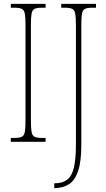

<svg xmlns="http://www.w3.org/2000/svg" viewBox="-20 -734 550 994"><path d="M36 0V-20H56Q81 -20 93 -26Q105 -32 108.5 -51Q112 -70 112 -108V-606Q112 -645 108.5 -663.5Q105 -682 93 -688Q81 -694 56 -694H36V-714H216V-694H196Q171 -694 159 -688Q147 -682 143.5 -663.5Q140 -645 140 -606V-108Q140 -70 143.5 -51Q147 -32 159 -26Q171 -20 196 -20H216V0ZM261 240V215H262Q303 215 327.5 196.5Q352 178 362.5 134Q373 90 373 16V-606Q373 -645 369.5 -663.5Q366 -682 354 -688Q342 -694 317 -694H297V-714H477V-694H457Q432 -694 420 -688Q408 -682 404.5 -663.5Q401 -645 401 -606V15Q401 102 384.5 151Q368 200 337.5 219.5Q307 239 263 240Z"/></svg>

Font: Noto Serif Thai ExtraCondensed Thin
Style: Regular
Weight: 100
Width: 2
Designer: Monotype Design Team
Foundry: Monotype Imaging Inc.
Version: Version 2.001; ttfautohint (v1.8.4.7-5d5b)